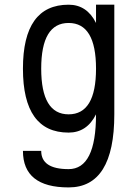

<svg xmlns="http://www.w3.org/2000/svg" viewBox="-20 -567 587 821"><path d="M78.1 78.1H156.2Q156.2 156.2 273.4 156.2Q390.6 156.2 390.6 -78.1Q351.6 0 273.4 0Q78.1 0 78.1 -273.4Q78.1 -546.9 273.4 -546.9Q351.6 -546.9 390.6 -468.8V-546.9H468.8V-78.1Q468.8 234.4 273.4 234.4Q78.1 234.4 78.1 78.1ZM156.2 -273.4Q156.2 -78.1 273.4 -78.1Q390.6 -78.1 390.6 -273.4Q390.6 -468.8 273.4 -468.8Q156.2 -468.8 156.2 -273.4Z"/></svg>

Font: Luculent
Style: Regular
Weight: 400
Monospace: yes
Designer: Andrew Kensler
Version: Version 1.0.0-845fa02f9341